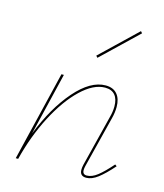

<svg xmlns="http://www.w3.org/2000/svg" viewBox="-104 -757 717 839"><g transform="rotate(15 254.5 -337.5)"><path d="M480 -80Q444 -39 416.5 -18Q389 3 364 3Q335 3 335 -26Q335 -36 338 -49L396 -281Q403 -306 403 -330Q403 -363 388 -381Q373 -399 343 -399Q291 -399 234.5 -345Q178 -291 130.5 -199.5Q83 -108 56 0H45L143 -406H154L86 -123Q136 -250 205.5 -329.5Q275 -409 343 -409Q377 -409 395 -388Q413 -367 413 -330Q413 -305 406 -278L348 -47Q345 -35 345 -27Q345 -7 364 -7Q387 -7 412 -26.5Q437 -46 472 -86ZM269 -524 430 -678 437 -670 276 -516Z"/></g></svg>

Font: Ysabeau Hairline
Style: Italic
Weight: 100
Italic angle: -12°
Designer: Christian Thalmann (Catharsis Fonts)
Version: Version 0.003